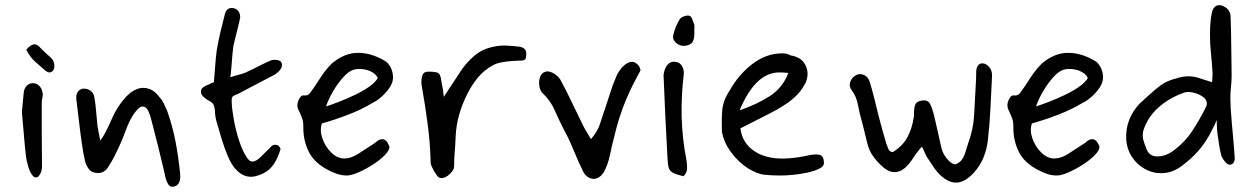

<svg xmlns="http://www.w3.org/2000/svg" viewBox="-20 -673 4871 745"><path d="M172 -392Q165 -392 157 -398Q137 -415 116.5 -433.5Q96 -452 82 -480Q99 -501 114 -501Q126 -501 137 -487Q159 -465 175 -451.5Q191 -438 191 -417Q191 -406 185.5 -399Q180 -392 172 -392ZM127 13Q115 20 105 6.5Q95 -7 89 -28.5Q83 -50 81 -64Q76 -108 72.5 -151.5Q69 -195 65 -239L72 -313Q74 -332 85.5 -342Q97 -352 112 -350Q125 -349 135 -337Q145 -325 146 -307Q146 -300 144 -291.5Q142 -283 142 -274Q142 -213 142 -152Q142 -91 143 -30Q143 -12 137.5 -1Q132 10 127 13Z M654 51Q641 54 633.5 43Q626 32 622 15.5Q618 -1 615 -16Q604 -63 592.5 -109Q581 -155 569 -201Q558 -248 544 -256.5Q530 -265 516 -251Q502 -237 489 -214Q475 -188 465 -159.5Q455 -131 442 -104Q433 -84 423 -64.5Q413 -45 401 -27Q394 -14 382 -7Q370 0 354 -2Q335 -4 325.5 -16Q316 -28 311 -44Q307 -60 304 -76Q301 -92 299 -107Q292 -153 287 -198Q282 -243 276 -289Q275 -303 280 -313.5Q285 -324 298 -328Q300 -329 303 -329Q306 -329 307 -329Q321 -329 332.5 -320Q344 -311 346 -296Q351 -269 353 -241Q355 -213 358 -186Q361 -166 369 -128Q379 -141 384.5 -151Q390 -161 393 -167Q404 -189 413.5 -211Q423 -233 436 -254Q447 -271 459 -286Q471 -301 486 -313Q511 -332 536 -332Q572 -332 598 -297Q609 -285 616 -270.5Q623 -256 629 -242Q650 -182 661.5 -121.5Q673 -61 679 2Q681 23 674.5 36Q668 49 654 51Z M954 13Q922 13 896 -15Q879 -32 864.5 -66Q850 -100 839.5 -136Q829 -172 822 -195Q814 -221 814 -244Q813 -258 808 -267.5Q803 -277 789 -283Q780 -288 770.5 -296.5Q761 -305 760 -314Q758 -327 768.5 -334.5Q779 -342 792 -346Q795 -348 799 -350Q803 -352 810 -354Q813 -386 815 -417Q817 -448 821 -478Q827 -513 835 -547.5Q843 -582 852 -616Q858 -642 879 -642Q893 -642 902.5 -632.5Q912 -623 912 -606Q912 -604 908 -586.5Q904 -569 898.5 -547.5Q893 -526 889.5 -511Q886 -496 886 -497Q882 -469 880 -438.5Q878 -408 874 -373Q891 -379 906.5 -383Q922 -387 932 -391Q952 -400 965.5 -407Q979 -414 993 -421Q1007 -428 1027 -437Q1039 -443 1056.5 -440Q1074 -437 1074 -421Q1074 -409 1065 -399.5Q1056 -390 1047 -384Q1019 -369 996.5 -357.5Q974 -346 952.5 -334.5Q931 -323 902 -308Q891 -304 884.5 -300Q878 -296 879 -278Q880 -249 887.5 -207.5Q895 -166 908 -126.5Q921 -87 937 -63Q948 -46 959 -46Q973 -46 990.5 -63Q1008 -80 1027 -99Q1036 -110 1044 -111Q1052 -112 1060 -108Q1070 -98 1068 -92Q1066 -86 1063 -78Q1053 -49 1035.5 -27Q1018 -5 987 6Q978 9 970 11Q962 13 954 13Z M1325 8Q1307 8 1288.5 2Q1270 -4 1252 -14Q1200 -41 1178.5 -83.5Q1157 -126 1157 -177Q1157 -192 1156 -199.5Q1155 -207 1151 -217.5Q1147 -228 1137 -249Q1130 -266 1138.5 -284.5Q1147 -303 1157 -303Q1174 -300 1182.5 -311.5Q1191 -323 1198 -333Q1212 -355 1229 -380Q1246 -405 1268 -427Q1317 -468 1369 -468Q1421 -468 1473 -437Q1485 -431 1495 -413Q1505 -395 1505 -372Q1505 -353 1492 -333.5Q1479 -314 1461 -298Q1443 -282 1426 -274Q1383 -248 1331 -228Q1279 -208 1229 -194Q1220 -167 1231 -135.5Q1242 -104 1265.5 -81Q1289 -58 1316 -58Q1342 -58 1370.5 -76.5Q1399 -95 1436 -119Q1450 -133 1463 -133Q1475 -133 1483 -120.5Q1491 -108 1491 -102Q1491 -89 1472 -70Q1453 -51 1425.5 -33.5Q1398 -16 1370.5 -4Q1343 8 1325 8ZM1245 -260Q1267 -267 1296.5 -278.5Q1326 -290 1356.5 -304.5Q1387 -319 1411 -335.5Q1435 -352 1446 -370Q1440 -384 1424 -393Q1408 -402 1389 -404.5Q1370 -407 1354 -403Q1334 -398 1312 -373.5Q1290 -349 1272 -318Q1254 -287 1245 -260Z M1692 18Q1683 18 1677 10Q1671 2 1666 -6Q1661 -15 1656 -25Q1651 -35 1651 -45Q1649 -120 1639 -194.5Q1629 -269 1616 -343Q1614 -354 1616 -368.5Q1618 -383 1625 -390Q1630 -395 1645 -395Q1660 -395 1669 -393Q1682 -392 1686.5 -382.5Q1691 -373 1692 -362Q1694 -349 1695 -343.5Q1696 -338 1697 -335Q1698 -332 1699 -324Q1700 -316 1702 -297Q1716 -318 1733.5 -345Q1751 -372 1765 -393Q1789 -430 1821 -457Q1853 -484 1897 -492Q1918 -497 1945 -496Q1972 -495 1994 -492Q2022 -488 2022 -465Q2022 -446 2017 -442Q2012 -438 2003 -438Q1990 -438 1968.5 -436.5Q1947 -435 1926 -431Q1905 -427 1893 -420Q1858 -401 1833.5 -371Q1809 -341 1792 -306Q1773 -268 1761.5 -227.5Q1750 -187 1748 -143Q1747 -114 1744.5 -84.5Q1742 -55 1742 -26Q1742 -14 1725.5 2Q1709 18 1692 18Z M2283 21Q2272 21 2260.5 13.5Q2249 6 2243 -7Q2225 -43 2206 -89.5Q2187 -136 2168 -170Q2149 -207 2132.5 -245Q2116 -283 2084 -313Q2075 -323 2072.5 -341Q2070 -359 2076 -375Q2082 -391 2097 -395Q2111 -399 2130.5 -387Q2150 -375 2158 -357Q2181 -314 2201.5 -270.5Q2222 -227 2243 -185Q2249 -173 2256.5 -161Q2264 -149 2273 -133Q2299 -163 2308.5 -193.5Q2318 -224 2328 -252Q2338 -281 2347 -310.5Q2356 -340 2368 -368Q2375 -388 2389.5 -406.5Q2404 -425 2422 -431.5Q2440 -438 2457 -420Q2465 -409 2465 -399L2454 -379Q2420 -316 2399 -260.5Q2378 -205 2364 -145Q2355 -112 2347 -73Q2339 -34 2323 -5Q2306 21 2283 21Z M2674 -556Q2676 -524 2667.5 -510.5Q2659 -497 2635 -495Q2618 -494 2603.5 -506.5Q2589 -519 2592 -535Q2600 -571 2618 -599Q2623 -606 2635 -610Q2647 -614 2654 -612Q2661 -611 2665.5 -600Q2670 -589 2673 -580Q2675 -575 2674.5 -568.5Q2674 -562 2674 -556ZM2632 11Q2604 4 2591.5 -2.5Q2579 -9 2575 -21.5Q2571 -34 2570 -60Q2561 -218 2555 -375Q2554 -381 2555.5 -387Q2557 -393 2558 -398Q2570 -438 2602 -433Q2618 -431 2626.5 -416.5Q2635 -402 2633 -383Q2623 -301 2625 -219Q2627 -137 2643 -55Q2646 -38 2646 -20.5Q2646 -3 2632 11Z M3010 8Q2973 8 2945.5 5Q2918 2 2882 -20Q2845 -44 2816.5 -82.5Q2788 -121 2781 -164Q2780 -207 2781.5 -234Q2783 -261 2790.5 -281.5Q2798 -302 2812 -323Q2847 -385 2900.5 -425.5Q2954 -466 3015 -466Q3034 -466 3048 -458Q3091 -451 3106 -419Q3121 -387 3106 -352Q3087 -314 3053.5 -287Q3020 -260 2971 -235Q2922 -210 2853 -175Q2860 -116 2911 -84Q2962 -52 3044 -59Q3081 -62 3111 -69Q3141 -76 3159 -72.5Q3177 -69 3177 -40Q3177 -27 3158 -18Q3139 -9 3111.5 -3Q3084 3 3056 5.5Q3028 8 3010 8ZM2850 -245Q2915 -267 2966 -299.5Q3017 -332 3039 -390Q3029 -391 3020.5 -391.5Q3012 -392 3004 -392Q2911 -392 2850 -245Z M3627 5Q3612 -10 3600.5 -28Q3589 -46 3577 -63Q3572 -71 3567 -83.5Q3562 -96 3557 -104Q3538 -83 3523 -59.5Q3508 -36 3491 -21Q3449 13 3406 -25Q3384 -44 3368 -66.5Q3352 -89 3345 -118Q3338 -148 3330.5 -177.5Q3323 -207 3315 -237Q3311 -259 3305.5 -280.5Q3300 -302 3286 -321Q3273 -338 3279 -355Q3285 -372 3301 -381Q3315 -389 3331.5 -382.5Q3348 -376 3354 -357Q3365 -323 3373 -289Q3381 -255 3390 -220Q3397 -194 3404 -168Q3411 -142 3419 -116Q3422 -107 3427 -95Q3432 -83 3445 -83Q3484 -108 3501.5 -141.5Q3519 -175 3525 -215Q3527 -222 3526.5 -229Q3526 -236 3527 -243Q3527 -257 3532 -268Q3537 -279 3553 -282Q3580 -288 3589 -269.5Q3598 -251 3604 -227Q3611 -195 3618.5 -163Q3626 -131 3633 -99Q3638 -77 3654.5 -57Q3671 -37 3686 -35Q3704 -41 3713 -54.5Q3722 -68 3727 -85.5Q3732 -103 3737 -118Q3757 -172 3760 -228.5Q3763 -285 3766 -342Q3767 -356 3767.5 -370Q3768 -384 3768 -398Q3769 -411 3775.5 -419.5Q3782 -428 3793 -427Q3801 -427 3809.5 -421Q3818 -415 3822 -408Q3827 -401 3828.5 -391Q3830 -381 3829 -372Q3826 -311 3823 -250Q3820 -189 3813 -128Q3809 -93 3795.5 -60.5Q3782 -28 3757 -1Q3725 33 3693.5 35.5Q3662 38 3627 5Z M4080 8Q4062 8 4043.5 2Q4025 -4 4007 -14Q3955 -41 3933.5 -83.5Q3912 -126 3912 -177Q3912 -192 3911 -199.5Q3910 -207 3906 -217.5Q3902 -228 3892 -249Q3885 -266 3893.5 -284.5Q3902 -303 3912 -303Q3929 -300 3937.5 -311.5Q3946 -323 3953 -333Q3967 -355 3984 -380Q4001 -405 4023 -427Q4072 -468 4124 -468Q4176 -468 4228 -437Q4240 -431 4250 -413Q4260 -395 4260 -372Q4260 -353 4247 -333.5Q4234 -314 4216 -298Q4198 -282 4181 -274Q4138 -248 4086 -228Q4034 -208 3984 -194Q3975 -167 3986 -135.5Q3997 -104 4020.5 -81Q4044 -58 4071 -58Q4097 -58 4125.5 -76.5Q4154 -95 4191 -119Q4205 -133 4218 -133Q4230 -133 4238 -120.5Q4246 -108 4246 -102Q4246 -89 4227 -70Q4208 -51 4180.5 -33.5Q4153 -16 4125.5 -4Q4098 8 4080 8ZM4000 -260Q4022 -267 4051.5 -278.5Q4081 -290 4111.5 -304.5Q4142 -319 4166 -335.5Q4190 -352 4201 -370Q4195 -384 4179 -393Q4163 -402 4144 -404.5Q4125 -407 4109 -403Q4089 -398 4067 -373.5Q4045 -349 4027 -318Q4009 -287 4000 -260Z M4485 -1Q4450 -1 4419.5 -19Q4389 -37 4370.5 -66.5Q4352 -96 4350 -132Q4346 -211 4402 -271Q4440 -306 4461.5 -324.5Q4483 -343 4500.5 -352.5Q4518 -362 4545 -369Q4570 -377 4591 -377Q4612 -377 4633 -370L4683 -354Q4684 -363 4684.5 -372Q4685 -381 4685 -389Q4683 -427 4679 -463.5Q4675 -500 4675 -538Q4675 -587 4681.5 -620Q4688 -653 4711 -653Q4722 -653 4734.5 -645Q4747 -637 4751 -626Q4755 -619 4755 -608Q4757 -551 4757.5 -494Q4758 -437 4759 -381Q4759 -359 4756.5 -336Q4754 -313 4754 -290Q4754 -277 4755.5 -250.5Q4757 -224 4760 -192.5Q4763 -161 4765.5 -131.5Q4768 -102 4769.5 -82Q4771 -62 4771 -60Q4771 -47 4765.5 -40.5Q4760 -34 4752 -34Q4742 -34 4731 -48.5Q4720 -63 4718 -73Q4713 -93 4710 -113.5Q4707 -134 4704 -154Q4703 -158 4702 -177Q4701 -196 4701 -207Q4698 -199 4692 -186.5Q4686 -174 4679.5 -162Q4673 -150 4671 -146Q4634 -81 4573 -35Q4554 -19 4532 -10Q4510 -1 4485 -1ZM4471 -66Q4500 -66 4527 -84Q4574 -117 4604.5 -162.5Q4635 -208 4660 -259Q4663 -265 4663 -271Q4663 -287 4646 -298.5Q4629 -310 4606.5 -314.5Q4584 -319 4568 -311Q4515 -292 4473.5 -254.5Q4432 -217 4416 -165Q4412 -146 4416.5 -129.5Q4421 -113 4429 -94Q4440 -66 4471 -66Z"/></svg>

Font: Mynerve
Style: Regular
Weight: 400
Designer: Carolina Short
Foundry: Carolina Short
Version: Version 1.000; ttfautohint (v1.8.4.7-5d5b)